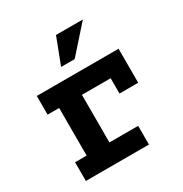

<svg xmlns="http://www.w3.org/2000/svg" viewBox="-167 -849 934 978"><g transform="rotate(-30 300.0 -360.0)"><path d="M58 -110H126V-390H58V-500H539V-300H429V-390H260V-110H429V0H58ZM298 -720H456L319 -566H239Z"/></g></svg>

Font: PT Mono
Style: Bold
Weight: 700
Monospace: yes
Designer: A.Korolkova, I.Chaeva
Foundry: ParaType Ltd
Version: Version 1.000 OFL